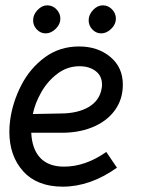

<svg xmlns="http://www.w3.org/2000/svg" viewBox="-20 -689 548 719"><path d="M15 -196Q15 -217 18 -239Q27 -306 59.5 -369.5Q92 -433 147.5 -474Q203 -515 276 -515Q346 -515 393 -476Q440 -437 440 -372Q440 -316 409 -274.5Q378 -233 323.5 -211.5Q269 -190 200 -192H97Q100 -130 131 -97.5Q162 -65 220 -65Q300 -65 378 -120L418 -61Q318 10 215 10Q119 10 67 -47.5Q15 -105 15 -196ZM361 -360Q362 -364 362 -372Q362 -405 338 -423Q314 -441 278 -441Q232 -441 195 -413Q158 -385 134.5 -343.5Q111 -302 103 -262L206 -264Q271 -264 312.5 -288.5Q354 -313 361 -360ZM104 -613Q104 -634 120.5 -651.5Q137 -669 157 -669Q177 -669 191.5 -654Q206 -639 206 -619Q206 -598 188.5 -581Q171 -564 151 -564Q132 -564 118 -578.5Q104 -593 104 -613ZM312 -613Q312 -634 328.5 -651.5Q345 -669 365 -669Q385 -669 399.5 -654Q414 -639 414 -619Q414 -598 396.5 -581Q379 -564 359 -564Q340 -564 326 -578.5Q312 -593 312 -613Z"/></svg>

Font: Bellota
Style: Bold Italic
Weight: 700
Italic angle: -7.5°
Designer: Kemie Guaida
Foundry: Kemie Guaida
Version: Version 4.001